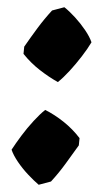

<svg xmlns="http://www.w3.org/2000/svg" viewBox="-20 -499 285 531"><path d="M140 -272Q115 -286 90 -305.5Q65 -325 45 -350L47 -370Q65 -396 83.5 -421Q102 -446 124 -470L158 -479Q172 -468 187.5 -451Q203 -434 215.5 -415.5Q228 -397 233 -382Q223 -365 206.5 -343.5Q190 -322 172.5 -303Q155 -284 140 -272ZM87 12Q74 1 58 -16Q42 -33 29.5 -51.5Q17 -70 12 -85Q23 -102 39 -123.5Q55 -145 73 -164.5Q91 -184 105 -195Q131 -182 156 -162Q181 -142 200 -117L198 -97Q180 -72 161.5 -46.5Q143 -21 121 3Z"/></svg>

Font: Labrada Black
Style: Italic
Weight: 900
Italic angle: -7°
Designer: Mercedes Jáuregui
Foundry: Omnibus-Type Team
Version: Version 1.000; ttfautohint (v1.8.4.7-5d5b)